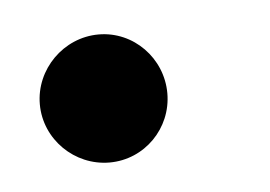

<svg xmlns="http://www.w3.org/2000/svg" viewBox="-27 -140 253 180"><g transform="rotate(-5 100.0 -50.0)"><path d="M10 -50C10 -17 37.5 10 70.5 10C103.5 10 130 -17 130 -50C130 -83 103.5 -110.5 70.5 -110.5C37.5 -110.5 10 -83 10 -50Z"/></g></svg>

Font: Bodoni* 06pt
Style: Italic
Weight: 400
Italic angle: -13°
Version: Version 2.3